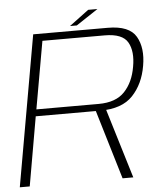

<svg xmlns="http://www.w3.org/2000/svg" viewBox="-57 -810 737 857"><g transform="rotate(-5 312.0 -381.0)"><path d="M-3 0H41.5L95.5 -309.5H385Q482.5 -309.5 530.8 -360.8Q579 -412 592.5 -492Q606.5 -571.5 576.5 -623.2Q546.5 -675 450 -675H116ZM457.5 0H505.5L406 -327.5L360.5 -323.5ZM101 -340 154.5 -642.5H433.5Q513 -642.5 536.5 -601.2Q560 -560 547.5 -491.5Q536 -423.5 496.8 -381.8Q457.5 -340 380 -340ZM283 -697.5H313.5L411.5 -762.5H370Z"/></g></svg>

Font: Anybody SemiExpanded ExtraLight
Style: Italic
Weight: 250
Width: 6
Italic angle: -10°
Version: Version 1.113;gftools[0.9.25]